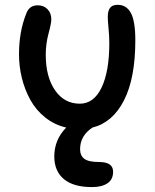

<svg xmlns="http://www.w3.org/2000/svg" viewBox="-20 -533 637 789"><path d="M357.9 235.8Q281.7 235.8 242.4 202.9Q203.1 169.9 203.1 109.9Q203.1 41.5 252 -8.8Q203.6 -20 165.5 -50.5Q127.4 -81.1 104.5 -123Q81.5 -165 69.8 -212.6Q58.1 -260.3 58.1 -310.1Q58.1 -402.8 87.9 -477.1Q100.1 -511.2 134.8 -511.2Q159.7 -511.2 175.3 -495.1Q190.9 -479 190.9 -453.1Q190.9 -437.5 179.4 -395Q168 -352.5 168 -308.1Q168 -217.3 206.1 -162.1Q244.1 -106.9 308.1 -106.9Q365.7 -106.9 397.5 -173.3Q429.2 -239.7 429.2 -356Q429.2 -384.3 426 -416.7Q422.9 -449.2 422.9 -462.9Q422.9 -488.3 432.1 -500.7Q441.4 -513.2 463.9 -513.2Q499.5 -513.2 517.8 -479.7Q536.1 -446.3 536.1 -367.2Q536.1 -211.9 489.5 -120.6Q442.9 -29.3 359.9 -8.8Q309.1 24.9 309.1 80.1Q309.1 106.9 326.9 119.9Q344.7 132.8 388.2 132.8Q444.8 132.8 444.8 172.9Q444.8 204.6 421.6 220.2Q398.4 235.8 357.9 235.8Z"/></svg>

Font: Shantell Sans Bouncy
Style: Regular
Weight: 500
Designer: Stephen Nixon, Anya Danilova, Shantell Martin
Foundry: Arrow Type
Version: Version 1.006;[9816181b4]